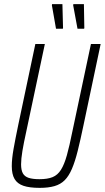

<svg xmlns="http://www.w3.org/2000/svg" viewBox="-20 -901 507 929"><path d="M172 8Q123 8 93.5 -2Q64 -12 50.5 -35Q37 -58 37 -97Q37 -132 45.5 -180Q54 -228 68 -295L151 -688H197L107 -264Q95 -210 88.5 -171Q82 -132 82 -106Q82 -78 90.5 -62.5Q99 -47 118.5 -40.5Q138 -34 171 -34Q210 -34 234.5 -44Q259 -54 275 -79.5Q291 -105 303.5 -149.5Q316 -194 330 -264L420 -688H467L384 -295Q369 -223 356 -171Q343 -119 328 -84Q313 -49 293 -29Q273 -9 243.5 -0.5Q214 8 172 8ZM284 -762H251L231 -876L232 -881H282L285 -766ZM387 -762H355L334 -876L335 -881H386L388 -766Z"/></svg>

Font: Saira Condensed ExtraLight
Style: Italic
Weight: 250
Width: 3
Italic angle: -12°
Designer: Hector Gatti with collaboration of the Omnibus-Type team
Foundry: Omnibus-Type
Version: Version 1.101